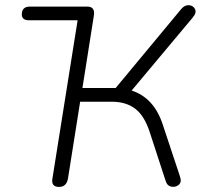

<svg xmlns="http://www.w3.org/2000/svg" viewBox="-20 -731 794 757"><path d="M213 6Q180 6 187 -29L286 -651H95Q66 -651 66 -674Q66 -705 98 -705H324Q356 -705 350 -669L305 -384H436L695 -696Q709 -712 725.5 -710.5Q742 -709 749 -695Q756 -681 740 -662L499 -374Q586 -346 621 -242L690 -34Q697 -13 685 -2.5Q673 8 656 5Q639 2 633 -18L571 -208Q550 -274 513.5 -302Q477 -330 420 -330H296L248 -27Q242 6 213 6Z"/></svg>

Font: Nunito Light
Style: Italic
Weight: 300
Italic angle: -9°
Designer: Vernon Adams
Foundry: Vernon Adams
Version: Version 3.601; ttfautohint (v1.8.2.53-6de2)